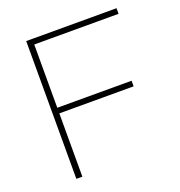

<svg xmlns="http://www.w3.org/2000/svg" viewBox="-125 -794 845 901"><g transform="rotate(-20 297.0 -344.0)"><path d="M104 -688H134V0H104ZM120 -660V-688H555V-660ZM120 -316V-344H505V-316Z"/></g></svg>

Font: Roundo Variable
Style: Regular
Weight: 200
Designer: Shiva Nallaperumal
Foundry: Indian Type Foundry
Version: Version 2.000